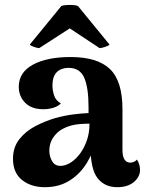

<svg xmlns="http://www.w3.org/2000/svg" viewBox="-20 -768 608 798"><path d="M467 10Q415 10 385.5 -27.5Q356 -65 356 -161V-199L380 -194Q370 -139 342 -92.5Q314 -46 270 -18Q226 10 166 10Q109 10 71.5 -20Q34 -50 34 -108Q34 -156 60.5 -189.5Q87 -223 127.5 -244Q168 -265 209 -277Q249 -288 284.5 -292.5Q320 -297 348 -298V-323Q348 -404 330 -445Q312 -486 265 -486Q246 -486 230.5 -478.5Q215 -471 206.5 -455Q198 -439 198 -412Q198 -392 205 -371Q212 -350 233 -338Q221 -326 201.5 -320Q182 -314 160 -314Q111 -314 84.5 -341Q58 -368 58 -407Q58 -467 116.5 -499Q175 -531 273 -531Q385 -531 437 -481Q489 -431 489 -314V-145Q489 -92 522 -92Q527 -92 535.5 -95Q544 -98 549 -105Q556 -95 559 -83Q562 -71 562 -62Q562 -33 536.5 -11.5Q511 10 467 10ZM238 -79Q257 -81 277 -94.5Q297 -108 314 -131.5Q331 -155 341.5 -186Q352 -217 352 -254Q333 -254 313 -252.5Q293 -251 274.5 -246Q256 -241 240 -232Q216 -219 200.5 -195.5Q185 -172 185 -142Q185 -117 197.5 -96.5Q210 -76 238 -79ZM143 -568Q135 -568 120 -573.5Q105 -579 104 -583L235 -743Q241 -746 255.5 -747Q270 -748 284 -747Q298 -746 304 -743L435 -583Q434 -579 418 -573.5Q402 -568 394 -568L270 -650Z"/></svg>

Font: Arima Thin
Style: Regular
Weight: 100
Designer: Joana Correia and Natanael Gama
Foundry: NDISCOVER
Version: Version 1.101;gftools[0.9.23]